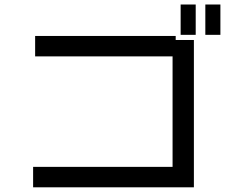

<svg xmlns="http://www.w3.org/2000/svg" viewBox="-20 -838 1040 835"><path d="M124 -23.4V-112.3H730.5V-592.8H132.8V-681.6H744.1V-664.1H823.2V-23.4ZM938.5 -818.4V-686.5H873V-818.4ZM831.1 -818.4V-686.5H765.6V-818.4Z"/></svg>

Font: MotoyaLCedar
Style: W3 mono
Weight: 400
Version: Version 1.01